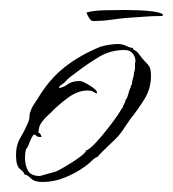

<svg xmlns="http://www.w3.org/2000/svg" viewBox="-20 -341 346 384"><path d="M65 23Q49 23 41.5 15.5Q34 8 29 8Q28 3 20 -3Q12 -9 12 -31Q12 -51 21 -66Q30 -81 37 -98Q39 -103 39 -108.5Q39 -114 41 -118Q43 -125 47 -131Q51 -137 55 -143Q78 -182 109 -206.5Q140 -231 182 -248H183Q188 -250 199 -251.5Q210 -253 215 -253Q225 -253 233 -249Q241 -245 247 -245L245 -243Q254 -239 259 -231.5Q264 -224 270 -218Q272 -216 274 -214Q276 -212 277 -210Q280 -207 281 -201Q282 -195 282 -190Q282 -164 269 -143Q256 -122 240 -102Q233 -92 226.5 -82Q220 -72 211 -63Q209 -61 200.5 -53Q192 -45 184.5 -37.5Q177 -30 176 -28Q169 -25 163 -19Q157 -13 150 -8Q132 5 110 14Q88 23 65 23ZM60 11Q60 11 74 7Q88 3 92 2Q97 0 111.5 -8.5Q126 -17 139 -26.5Q152 -36 152 -40Q159 -42 171.5 -55.5Q184 -69 196 -84.5Q208 -100 212 -106Q214 -108 219 -116.5Q224 -125 225 -125Q226 -129 228.5 -133.5Q231 -138 231 -141Q234 -143 237 -154.5Q240 -166 242 -166L241 -167Q242 -169 242.5 -170.5Q243 -172 244 -173Q244 -179 246 -184.5Q248 -190 248 -196Q250 -200 250 -206Q250 -212 250 -216L251 -217V-218Q251 -227 245.5 -234Q240 -241 229 -241Q201 -241 178.5 -227.5Q156 -214 135 -198Q128 -193 121 -187.5Q114 -182 108 -175Q106 -174 102 -171Q98 -168 98 -165Q107 -166 115.5 -172.5Q124 -179 140 -179Q145 -179 159.5 -170Q174 -161 174 -156V-154Q168 -156 165.5 -158Q163 -160 155 -160Q135 -160 114.5 -144.5Q94 -129 81 -115Q75 -110 69.5 -104Q64 -98 60 -91Q57 -84 57 -75Q59 -76 61 -72.5Q63 -69 63 -67H60Q55 -67 52.5 -69.5Q50 -72 48 -72Q44 -69 39 -56Q34 -43 32 -43Q31 -39 30.5 -34.5Q30 -30 30 -26Q30 -10 36 0.5Q42 11 60 11ZM166 -299Q162 -299 158 -305.5Q154 -312 153 -316Q166 -320 191 -320.5Q216 -321 231 -321Q240 -321 256 -320.5Q272 -320 286.5 -318Q301 -316 306 -312Q306 -309 303 -309Q284 -309 266.5 -307.5Q249 -306 231 -305Q220 -304 202.5 -301.5Q185 -299 166 -299Z"/></svg>

Font: Qwitcher Grypen
Style: Regular
Weight: 400
Designer: Robert E. Leuschke
Foundry: Robert E. Leuschke
Version: Version 1.100; ttfautohint (v1.8.3)